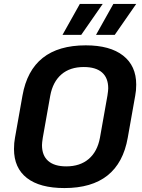

<svg xmlns="http://www.w3.org/2000/svg" viewBox="-20 -942 722 974"><path d="M51 -186Q51 -218 56 -243L94 -457Q139 -712 415 -712Q538 -712 604.5 -660Q671 -608 671 -513Q671 -482 666 -457L628 -243Q583 12 307 12Q182 12 116.5 -39Q51 -90 51 -186ZM487 -243 525 -457Q529 -483 529 -494Q529 -547 497.5 -574.5Q466 -602 405 -602Q335 -602 291.5 -564.5Q248 -527 235 -457L197 -243Q193 -217 193 -206Q193 -153 224.5 -125.5Q256 -98 316 -98Q386 -98 430 -135.5Q474 -173 487 -243ZM385 -922H501L392 -765H297ZM555 -922H671L562 -765H467Z"/></svg>

Font: KoHo
Style: Bold Italic
Weight: 700
Italic angle: -10°
Version: Version 1.000; ttfautohint (v1.6)